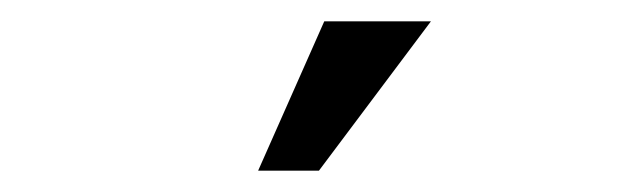

<svg xmlns="http://www.w3.org/2000/svg" viewBox="-20 -719 589 180"><path d="M284 -699H384L279 -559H222Z"/></svg>

Font: Haskoy
Style: Regular
Weight: 400
Designer: Ertekin Erdin
Foundry: Ertekin Erdin
Version: Version 1.500